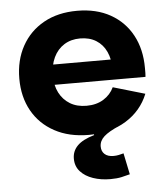

<svg xmlns="http://www.w3.org/2000/svg" viewBox="-55 -611 770 884"><g transform="rotate(-5 330.5 -169.0)"><path d="M339 11.5Q247.5 11.5 180.8 -24.8Q114 -61 78 -125.2Q42 -189.5 42 -274Q42 -359 78 -424.2Q114 -489.5 179.5 -526Q245 -562.5 334 -562.5Q423 -562.5 487.8 -526Q552.5 -489.5 587.5 -424.5Q622.5 -359.5 622.5 -273.5Q622.5 -259.5 622.5 -249.5Q622.5 -239.5 621.5 -232H471.5Q473 -243 473.2 -254.5Q473.5 -266 473.5 -280.5Q473.5 -326.5 457.5 -361.2Q441.5 -396 410.8 -415.2Q380 -434.5 336.5 -434.5Q294.5 -434.5 263 -414.8Q231.5 -395 214.2 -358.8Q197 -322.5 197 -274Q197 -229.5 214.5 -195.5Q232 -161.5 263.8 -142.2Q295.5 -123 340 -123Q385.5 -123 418.2 -143.2Q451 -163.5 467 -197.5L614 -154.5Q583 -77.5 510.8 -33Q438.5 11.5 339 11.5ZM138.5 -232V-325.5H532L548.5 -232ZM490 110 510.5 208.5Q494.5 213 472.5 218Q450.5 223 420 223Q376 223 339.8 210.5Q303.5 198 281.8 174Q260 150 260 114.5Q260 79.5 284.5 54.8Q309 30 362.5 14.5L359 -23.5L482 -18Q432 3.5 410 23.5Q388 43.5 388 69.5Q388 92 402.5 105Q417 118 443.5 118Q456 118 467.8 115.5Q479.5 113 490 110Z"/></g></svg>

Font: Hepta Slab ExtraLight
Style: Bold
Weight: 700
Version: Version 1.102